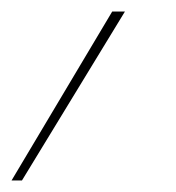

<svg xmlns="http://www.w3.org/2000/svg" viewBox="-44 -151 304 332"><path d="M-24 161 150 -131H172L-6 161Z"/></svg>

Font: Hanken Grotesk Thin
Style: Italic
Weight: 250
Italic angle: -8°
Designer: Alfredo Marco Pradil
Foundry: Hanken Design Co.
Version: Version 3.013